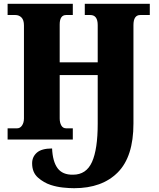

<svg xmlns="http://www.w3.org/2000/svg" viewBox="-20 -734 834 1010"><path d="M370 256Q343 256 310.5 252.5Q278 249 247 239Q210 227 179.5 200Q149 173 149 125Q149 91 174 69Q199 47 254 47Q257 116 283 151Q309 186 364 185Q434 185 464 118Q494 51 494 -83V-339H294V-111Q294 -89 302.5 -74Q311 -59 328 -59H363V0H20V-59H70Q86 -59 96 -74Q106 -89 106 -111V-600Q106 -629 93 -642Q80 -655 61 -655H20V-714H363V-655H328Q294 -655 294 -605V-406H494V-602Q494 -655 455 -655H426V-714H768V-655H718Q682 -655 682 -602V-84Q682 90 599.5 173Q517 256 370 256Z"/></svg>

Font: Noto Serif SemiCondensed Black
Style: Regular
Weight: 900
Width: 4
Designer: Monotype Design Team
Foundry: Monotype Imaging Inc.
Version: Version 2.014; ttfautohint (v1.8.4.7-5d5b)